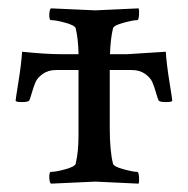

<svg xmlns="http://www.w3.org/2000/svg" viewBox="-20 -439 452 462"><path d="M244.1 -270.5V-131.8Q244.1 -75.2 252 -44.9Q253.9 -38.1 277.3 -31.7Q300.8 -25.4 310.5 -25.4Q313.5 -25.4 314.5 -13.7Q315.4 -2 313.5 2.9Q215.8 -2 209.5 -2Q203.1 -2 102.5 2.9Q98.6 -1 98.6 -13.2Q98.6 -25.4 102.5 -25.4Q114.3 -25.4 137.2 -31.7Q160.2 -38.1 162.1 -44.9Q168.9 -73.2 168.9 -113.3V-270.5H115.2Q95.7 -270.5 83 -261.2Q70.3 -252 65.9 -242.2Q61.5 -232.4 57.1 -217.3Q52.7 -202.1 50.8 -197.8Q48.8 -193.4 33.2 -193.4Q17.6 -193.4 17.6 -196.8Q17.6 -200.2 24.4 -242.2Q31.2 -284.2 33.2 -314.5Q90.8 -308.6 126 -308.6H168.9Q168.5 -344.7 162.1 -371.1Q160.2 -377.9 137.2 -384.3Q114.3 -390.6 102.5 -390.6Q98.6 -390.6 98.6 -402.8Q98.6 -415 102.5 -418.9Q203.1 -414.1 209.5 -414.1Q215.8 -414.1 313.5 -418.9Q315.4 -414.1 314.5 -402.3Q313.5 -390.6 310.5 -390.6Q300.8 -390.6 277.3 -384.3Q253.9 -377.9 252 -371.1Q246.1 -347.7 244.6 -308.6H286.1L378.9 -314.5Q380.9 -284.2 387.7 -242.2Q394.5 -200.2 394.5 -196.8Q394.5 -193.4 378.9 -193.4Q363.3 -193.4 361.3 -197.8Q359.4 -202.1 355 -217.3Q350.6 -232.4 346.2 -242.2Q341.8 -252 329.1 -261.2Q316.4 -270.5 296.9 -270.5Z"/></svg>

Font: CrimsonText-Roman
Style: Roman
Weight: 400
Version: Version 0.13